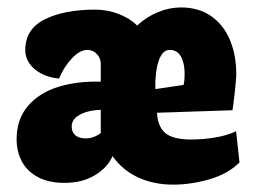

<svg xmlns="http://www.w3.org/2000/svg" viewBox="-20 -484 721 519"><path d="M154.8 10.3Q202.6 10.3 236.8 -10.5Q271 -31.2 284.2 -62Q311 -23.9 353.3 -4.4Q395.5 15.1 448.2 15.1Q496.6 15.1 546.6 0.5Q596.7 -14.2 627.4 -44.9L618.2 -129.4Q594.2 -117.7 561.3 -112.3Q528.3 -106.9 497.1 -106.9Q448.2 -106.9 427.5 -123.8Q406.7 -140.6 404.3 -179.2L608.4 -186Q610.8 -199.7 614.7 -235.6Q618.7 -271.5 618.7 -283.2Q618.7 -335.4 601.3 -376.5Q584 -417.5 550.3 -440.7Q516.6 -463.9 469.2 -463.9Q438 -463.9 407 -451.2Q376 -438.5 350.6 -415Q331.1 -434.6 300.5 -446.3Q270 -458 237.3 -458Q154.3 -458 101.3 -431.9Q48.3 -405.8 48.3 -348.1Q48.3 -329.6 59.1 -313.2Q69.8 -296.9 90.6 -285.6Q111.3 -274.4 139.6 -271.5Q152.3 -302.7 174.1 -325.9Q195.8 -349.1 215.8 -349.1Q231.4 -349.1 241.9 -337.9Q252.4 -326.7 252.4 -311V-263.2Q189.5 -265.1 137.9 -249.3Q86.4 -233.4 55.7 -197.8Q24.9 -162.1 24.9 -107.4Q24.9 -74.2 39.1 -47.6Q53.2 -21 82.3 -5.4Q111.3 10.3 154.8 10.3ZM479 -286.6Q479 -262.2 476.1 -254.4L399.9 -243.2Q398.9 -289.6 408.9 -319.3Q418.9 -349.1 438.5 -349.1Q459.5 -349.1 469.2 -330.8Q479 -312.5 479 -286.6ZM252.4 -187V-124Q232.4 -109.9 212.4 -109.9Q193.4 -109.9 183.6 -118.4Q173.8 -127 173.8 -141.6Q173.8 -158.2 187.5 -168.5Q201.2 -178.7 219.2 -182.9Q237.3 -187 252.4 -187Z"/></svg>

Font: Neuton ExtraBold
Style: Regular
Weight: 800
Designer: Brian M Zick
Foundry: Brian M Zick
Version: Version 1.560